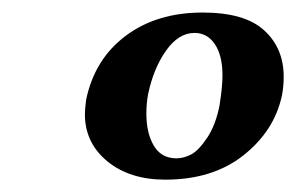

<svg xmlns="http://www.w3.org/2000/svg" viewBox="-20 -588 475 308"><path d="M292 -535.2Q266.6 -535.2 246.6 -507.1Q226.6 -479 217.8 -438Q214.8 -423.3 214.8 -405.8Q214.8 -374.5 226.8 -354.2Q238.8 -334 263.2 -334Q274.4 -334 286.4 -340.1Q298.3 -346.2 312 -366.5Q325.7 -386.7 332 -418Q336.9 -448.2 336.9 -466.8Q336.9 -499 324.7 -517.1Q312.5 -535.2 292 -535.2ZM118.2 -428.2Q131.8 -493.2 181.6 -530.5Q231.4 -567.9 305.2 -567.9Q372.6 -567.9 403.8 -539.3Q435.1 -510.7 435.1 -464.8Q435.1 -448.7 432.1 -434.1Q419.9 -377.9 370.6 -338.9Q321.3 -299.8 245.1 -299.8Q188 -299.8 152.1 -329.3Q116.2 -358.9 116.2 -404.8Q116.2 -412.6 118.2 -428.2Z"/></svg>

Font: Linux Libertine G
Style: Bold Italic
Weight: 700
Italic angle: -11.5°
Designer: Philipp H. Poll
Foundry: Philipp H. Poll
Version: Version 4.1.0